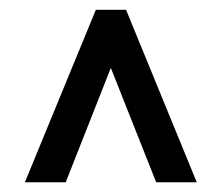

<svg xmlns="http://www.w3.org/2000/svg" viewBox="-20 -731 458 395"><path d="M208 -591.3 115.2 -356H31.2L177.2 -710.9H239.3L384.8 -356H301.3Z"/></svg>

Font: Shabnam FD
Style: Regular
Weight: 400
Foundry: DejaVu fonts team - Redesigned by Saber Rastikerdar - Based on Vazir font
Version: Version 5.00;October 20, 2019;FontCreator 12.0.0.2547 64-bit